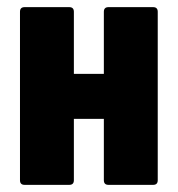

<svg xmlns="http://www.w3.org/2000/svg" viewBox="-20 -518 498 538"><path d="M284 0Q271 0 271 -13V-485Q271 -498 284 -498H409Q422 -498 422 -485V-13Q422 0 409 0ZM49 0Q36 0 36 -13V-485Q36 -498 49 -498H174Q187 -498 187 -485V-13Q187 0 174 0ZM168 -185V-311H294V-185Z"/></svg>

Font: Sofia Sans Condensed Black
Style: Regular
Weight: 900
Designer: Botio Nikoltchev, Ani Petrova
Foundry: lettersoup
Version: Version 4.101